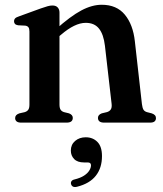

<svg xmlns="http://www.w3.org/2000/svg" viewBox="-20 -502 668 786"><path d="M223.5 -450.5V-74.5Q223.5 -60 228 -53Q232.5 -46 242 -43L262.5 -38Q278 -32 278 -19.5Q278 0 252.5 0H67Q54 0 48 -5Q42 -10 42 -18.5Q42 -25.5 46.2 -30.2Q50.5 -35 59.5 -38L81.5 -43Q91 -46 95.8 -52.8Q100.5 -59.5 100.5 -74V-373Q100.5 -385 96.5 -390.2Q92.5 -395.5 84 -397L54 -398.5Q45 -400 41.2 -404.2Q37.5 -408.5 37.5 -414.5Q37.5 -422 42 -426.8Q46.5 -431.5 59 -435.5L147 -467.5Q164 -473.5 174.8 -476.5Q185.5 -479.5 194.5 -479.5Q209 -479.5 216.2 -471.5Q223.5 -463.5 223.5 -450.5ZM208.5 -342 187.5 -363.5 208 -381.5Q269 -436 312.8 -459.2Q356.5 -482.5 396.5 -482.5Q457.5 -482.5 491 -442Q524.5 -401.5 532 -333.5L561 -76Q563 -60.5 567.2 -53.2Q571.5 -46 581.5 -43L601 -38Q610 -35 614.2 -30.2Q618.5 -25.5 618.5 -18.5Q618.5 -10 612.8 -5Q607 0 594 0H406.5Q381 0 381 -19.5Q381 -32 396.5 -38L417.5 -43Q428 -46 433.2 -53.5Q438.5 -61 437 -76L409.5 -315Q404 -361.5 385.2 -385Q366.5 -408.5 331 -408.5Q308.5 -408.5 283.2 -396.2Q258 -384 229.5 -359.5ZM324 163Q297 163 283.5 149Q270 135 270 114.5Q270 90 287.5 75Q305 60 331 60Q360 60 378.8 79Q397.5 98 397.5 137Q397.5 185.5 372.2 217.5Q347 249.5 295.5 262.5Q285 265 279 262Q273 259 271 252Q269 245.5 272.5 240Q276 234.5 285.5 232.5Q309.5 226.5 324 217Q338.5 207.5 345.5 196.2Q352.5 185 352.5 174.5Q352.5 163 339 163Z"/></svg>

Font: Fraunces Medium
Style: Regular
Weight: 500
Version: Version 1.000;[b76b70a41]